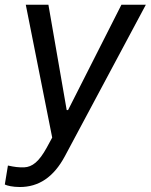

<svg xmlns="http://www.w3.org/2000/svg" viewBox="-28 -565 620 790"><path d="M53.6 204.5C130.7 204.5 192.5 164.8 239.3 77.1L572.1 -545.5H471.6L252.1 -112.2H246.4L171.2 -545.5H78.1L186.8 1.1L164.4 42.3C132.8 99.8 105.1 122.2 71 123.6C47.2 123.9 34.1 122.5 4.6 116.1L-8.2 194.2C0.7 198.9 24.5 204.5 53.6 204.5Z"/></svg>

Font: Margiela Sans Text
Style: Italic
Weight: 400
Italic angle: -9.39999°
Designer: Stefan Endress, Andreas Faust
Version: Version 1.100;FEAKit 1.0